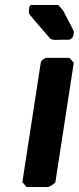

<svg xmlns="http://www.w3.org/2000/svg" viewBox="-20 -753 317 773"><path d="M70 -20 87 0H173C179 0 202 -15 203 -20L277 -500L260 -520H168C159 -520 145 -509 144 -500ZM180 -600C188 -589 217 -593 225 -593H259C273 -599 275 -606 277 -617V-627C272 -639 242 -695 236 -707C231 -715 215 -733 213 -733H106C98 -733 97 -719 97 -716C94 -696 100 -695 117 -673C126 -662 170 -611 180 -600Z"/></svg>

Font: Asimov Print
Style: CIt
Weight: 500
Designer: Google
Version: Version 2.000980: 2014